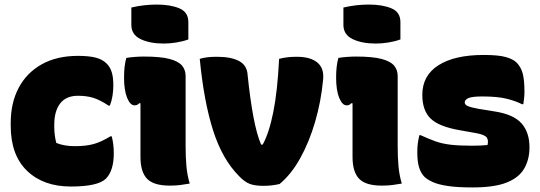

<svg xmlns="http://www.w3.org/2000/svg" viewBox="-20 -805 2370 842"><path d="M322 -560Q369 -560 399 -552.5Q429 -545 448 -526Q463 -511 470 -488.5Q477 -466 477 -430Q477 -408 473.5 -385.5Q470 -363 462 -342H456Q418 -367 389 -376Q360 -385 322 -385Q270 -385 244 -351.5Q218 -318 218 -258V-249Q218 -211 227 -178Q262 -164 308 -164Q356 -164 389.5 -173Q423 -182 464 -207H470Q479 -173 479 -133Q479 -57 445 -22Q410 13 291 13Q170 13 98.5 -56Q27 -125 27 -254V-266Q27 -354 62 -420Q97 -486 163 -523Q229 -560 322 -560Z M596 -117V-352H590Q583 -343 570 -343Q551 -343 537.5 -376Q524 -409 524 -465Q524 -517 534 -551Q551 -554 572.5 -555.5Q594 -557 611 -557Q684 -557 723.5 -546.5Q763 -536 778.5 -517Q794 -498 794 -472V-163Q794 -116 797.5 -76.5Q801 -37 812 0Q790 4 770 6.5Q750 9 724 9Q654 9 625 -21Q596 -51 596 -117ZM556 -772Q611 -785 668 -785Q727 -785 766.5 -768.5Q806 -752 806 -708V-632Q781 -623 752.5 -618.5Q724 -614 698 -614Q637 -614 596.5 -633.5Q556 -653 556 -696Z M932 -556Q994 -556 1029 -537Q1064 -518 1066 -475Q1077 -369 1091.5 -292Q1106 -215 1125 -171H1132Q1160 -221 1178.5 -313.5Q1197 -406 1204 -547Q1224 -552 1242 -554Q1260 -556 1282 -556Q1341 -556 1371.5 -531Q1402 -506 1397 -456Q1388 -360 1362 -271Q1336 -182 1296.5 -111Q1257 -40 1206 2Q1171 10 1136 10Q1098 10 1075.5 1.5Q1053 -7 1029 -32Q955 -106 914.5 -233Q874 -360 856 -547Q873 -552 891 -554Q909 -556 932 -556Z M1526 -117V-352H1520Q1513 -343 1500 -343Q1481 -343 1467.5 -376Q1454 -409 1454 -465Q1454 -517 1464 -551Q1481 -554 1502.5 -555.5Q1524 -557 1541 -557Q1614 -557 1653.5 -546.5Q1693 -536 1708.5 -517Q1724 -498 1724 -472V-163Q1724 -116 1727.5 -76.5Q1731 -37 1742 0Q1720 4 1700 6.5Q1680 9 1654 9Q1584 9 1555 -21Q1526 -51 1526 -117ZM1486 -772Q1541 -785 1598 -785Q1657 -785 1696.5 -768.5Q1736 -752 1736 -708V-632Q1711 -623 1682.5 -618.5Q1654 -614 1628 -614Q1567 -614 1526.5 -633.5Q1486 -653 1486 -696Z M2049 -166Q2090 -166 2118 -169Q2123 -190 2114.5 -202Q2106 -214 2069 -221L1996 -234Q1904 -250 1868 -285.5Q1832 -321 1832 -389Q1832 -474 1903 -519Q1974 -564 2101 -564Q2165 -564 2197.5 -555Q2230 -546 2245 -531Q2265 -511 2272.5 -482Q2280 -453 2280 -402Q2280 -389 2278.5 -375.5Q2277 -362 2275 -348H2269Q2242 -362 2202 -372Q2162 -382 2095 -382Q2049 -382 2033.5 -374.5Q2018 -367 2018 -356Q2018 -346 2031 -340Q2044 -334 2082 -327L2151 -316Q2233 -303 2267.5 -263.5Q2302 -224 2302 -159Q2302 -106 2279 -66Q2256 -26 2202 -4.5Q2148 17 2053 17Q1985 17 1943 10.5Q1901 4 1878 -6.5Q1855 -17 1842 -29Q1826 -45 1818 -70.5Q1810 -96 1810 -138Q1810 -161 1812.5 -178Q1815 -195 1819 -212H1825Q1860 -196 1889 -185.5Q1918 -175 1955 -170.5Q1992 -166 2049 -166Z"/></svg>

Font: Recursive Sn Csl St Blk
Style: Regular
Weight: 900
Version: Version 1.079;hotconv 1.0.112;makeotfexe 2.5.65598; ttfautoh